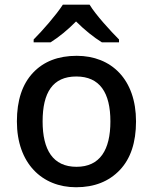

<svg xmlns="http://www.w3.org/2000/svg" viewBox="-20 -786 649 816"><path d="M247.1 -766.1C219.2 -722.7 160.2 -655.3 123 -618.2V-606H194.8C231 -628.9 267.1 -658.2 303.2 -694.8C338.9 -659.2 378.4 -627.4 413.1 -606H485.8V-618.2C450.7 -653.3 386.2 -723.6 360.8 -766.1ZM558.1 -270C558.1 -449.2 452.6 -548.8 306.2 -548.8C227.5 -548.8 165.5 -524.9 120.1 -476.6C74.7 -428.2 51.8 -359.4 51.8 -270C51.8 -92.3 158.2 9.8 303.2 9.8C380.9 9.8 442.9 -14.6 489.3 -63.5C535.2 -111.8 558.1 -180.7 558.1 -270ZM161.1 -270C161.1 -392.6 204.1 -460.9 304.2 -460.9C403.8 -460.9 449.2 -392.6 449.2 -270C449.2 -148.9 404.8 -77.1 305.2 -77.1C205.1 -77.1 161.1 -148.9 161.1 -270Z"/></svg>

Font: Noto Reveo Sans
Style: Regular
Weight: 500
Designer: Monotype Design Team
Foundry: Monotype Imaging Inc.
Version: Version 2.007